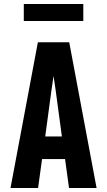

<svg xmlns="http://www.w3.org/2000/svg" viewBox="-20 -948 540 968"><path d="M33 0 171 -735H329L467 0H328L308 -146H192L172 0ZM208 -260H292L261 -490Q258 -509 255.5 -527.5Q253 -546 250 -565Q247 -546 244.5 -527.5Q242 -509 239 -490ZM100 -842V-928H400V-842Z"/></svg>

Font: Iosevka Heavy
Style: Regular
Weight: 900
Monospace: yes
Designer: Belleve Invis
Foundry: Belleve Invis
Version: Version 32.5.0; ttfautohint (v1.8.4)